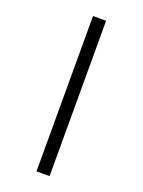

<svg xmlns="http://www.w3.org/2000/svg" viewBox="-181 -842 860 1158"><g transform="rotate(20 249.0 -262.5)"><path d="M207 -761V236H291V-761Z"/></g></svg>

Font: Noto Sans SemiCondensed Medium
Style: Regular
Weight: 500
Width: 4
Designer: Monotype Design Team
Foundry: Monotype Imaging Inc.
Version: Version 2.013